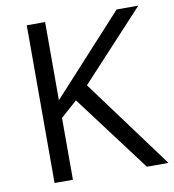

<svg xmlns="http://www.w3.org/2000/svg" viewBox="-80 -785 775 856"><g transform="rotate(-10 307.0 -357.0)"><path d="M613.8 0H516.1L255.9 -346.2L181.2 -279.8V0H98.1V-713.9H181.2V-359.9L504.9 -713.9H603L315.9 -403.8Z"/></g></svg>

Font: HunimalSansv1.5
Style: Regular
Weight: 400
Foundry: Ascender Corporation
Version: Version 1.10